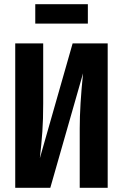

<svg xmlns="http://www.w3.org/2000/svg" viewBox="-20 -900 589 920"><path d="M496 0H362V-284Q362 -394 378 -549L221 0H53V-692H187V-404Q187 -327 183 -270Q179 -213 171 -142L328 -692H496ZM149 -787V-880H401V-787Z"/></svg>

Font: Fira Sans Compressed SemiBold
Style: Regular
Weight: 600
Width: 1
Designer: bBox Type GmbH & Carrois Corporate GbR & Edenspiekermann AG
Foundry: bBox Type GmbH & Carrois Corporate GbR & Edenspiekermann AG
Version: Version 4.301